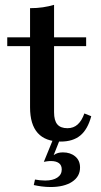

<svg xmlns="http://www.w3.org/2000/svg" viewBox="-20 -569 414 787"><path d="M229 11.3Q166.1 11.3 134.7 -23.8Q103.2 -58.9 103.2 -129V-379.8H9.7V-416.1H103.2V-535.5Q131.5 -535.5 155.6 -539.1Q179.8 -542.7 201.6 -549.2V-416.1H333.1V-379.8H201.6V-108.9Q201.6 -75 214.9 -59.3Q228.2 -43.5 256.5 -43.5Q281.5 -43.5 298.4 -58.9Q315.3 -74.2 325.8 -104L354 -92.7Q339.5 -38.7 309.3 -13.7Q279 11.3 229 11.3ZM187.1 197.6Q169.4 197.6 150.8 195.2Q132.3 192.7 118.5 189.5L123.4 166.9Q132.3 168.5 143.5 169.8Q154.8 171 165.3 171Q196.8 171 214.9 158.9Q233.1 146.8 233.1 125.8Q233.1 108.1 221.4 99.6Q209.7 91.1 188.7 91.1Q179.8 91.1 172.2 92.3Q164.5 93.5 159.7 94.4L201.6 -8.1H229.8L200 66.9Q208.9 60.5 217.7 58.1Q226.6 55.6 237.9 55.6Q268.5 55.6 288.3 72.2Q308.1 88.7 308.1 117.7Q308.1 154.8 275.4 176.2Q242.7 197.6 187.1 197.6Z"/></svg>

Font: Playfair 9pt SemiBold
Style: Regular
Weight: 600
Designer: Claus Eggers Sørensen
Foundry: Claus Eggers Sørensen
Version: Version 2.001;gftools[0.9.30]